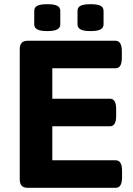

<svg xmlns="http://www.w3.org/2000/svg" viewBox="-20 -894 632 914"><path d="M111 0Q74 0 74 -40V-660Q74 -700 111 -700H530Q560 -700 560 -650V-619Q560 -569 530 -569H229V-424H504Q533 -424 533 -374V-343Q533 -293 504 -293H229V-131H531Q561 -131 561 -81V-50Q561 0 531 0ZM411 -746Q378 -746 363.5 -754Q349 -762 349 -778V-842Q349 -859 363.5 -866.5Q378 -874 411 -874Q444 -874 458.5 -866.5Q473 -859 473 -842V-778Q473 -762 458.5 -754Q444 -746 411 -746ZM205 -746Q172 -746 157.5 -754Q143 -762 143 -778V-842Q143 -859 157.5 -866.5Q172 -874 205 -874Q238 -874 252.5 -866.5Q267 -859 267 -842V-778Q267 -762 252.5 -754Q238 -746 205 -746Z"/></svg>

Font: Asap Semi Expanded
Style: Bold
Weight: 700
Width: 6
Designer: Pablo Cosgaya
Foundry: Omnibus-Type
Version: Version 3.001; ttfautohint (v1.8.4.7-5d5b)